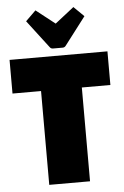

<svg xmlns="http://www.w3.org/2000/svg" viewBox="-58 -896 606 938"><g transform="rotate(-5 245.0 -427.5)"><path d="M345 -460V0H145V-460H5V-625H485V-460ZM152 -855 245 -782 338 -855 388 -806 285 -671Q279 -662 269 -662H221Q211 -662 205 -671L102 -806Z"/></g></svg>

Font: Changa ExtraBold
Style: Regular
Weight: 800
Designer: Eduardo Rodriguez Tunni
Foundry: Eduardo Rodriguez Tunni
Version: Version 3.002; ttfautohint (v1.8.2)